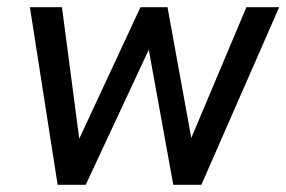

<svg xmlns="http://www.w3.org/2000/svg" viewBox="-20 -513 795 533"><path d="M140 0H218L393 -375L461 0H539L755 -493H664L511 -130L445 -493H370L200 -128L152 -493H63Z"/></svg>

Font: HK Grotesk
Style: Italic
Weight: 400
Italic angle: -16°
Designer: Alfredo Marco Pradil
Foundry: Hanken Design Co.
Version: Version 3.001;FEAKit 1.0